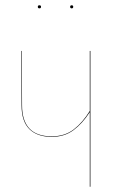

<svg xmlns="http://www.w3.org/2000/svg" viewBox="-20 -711 466 731"><path d="M129.9 -679.2Q124 -679.2 124 -685.1Q124 -690.9 129.9 -690.9Q136.2 -690.9 136.2 -685.1Q136.2 -679.2 129.9 -679.2ZM258.8 -685.1Q258.8 -679.2 252.9 -679.2Q247.1 -679.2 247.1 -685.1Q247.1 -690.9 252.9 -690.9Q258.8 -690.9 258.8 -685.1ZM321.8 -517.1H324.2V0H321.8V-284.2Q294.4 -241.2 260 -215.6Q225.6 -189.9 176.8 -189.9Q121.6 -189.9 91.8 -219.5Q62 -249 62 -310.1L61 -517.1H63L64 -310.1Q64 -191.9 176.8 -191.9Q226.1 -191.9 260.3 -218Q294.4 -244.1 321.8 -288.6Z"/></svg>

Font: Fira Sans Compressed Two
Style: Regular
Weight: 100
Width: 1
Designer: Carrois Corporate & Edenspiekermann AG
Foundry: Carrois Corporate GbR & Edenspiekermann AG
Version: Version 4.203;PS 004.203;hotconv 1.0.88;makeotf.lib2.5.64775